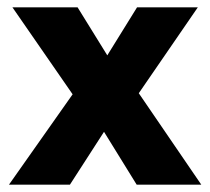

<svg xmlns="http://www.w3.org/2000/svg" viewBox="-20 -506 576 526"><path d="M354.5 0 238 -188.5 205 -210 14 -486H192.5L302 -309L334 -289L531.5 0ZM4.5 0 203.5 -282.5 290.5 -184.5 171.5 0ZM333 -211 245.5 -308.5 355.5 -486H522Z"/></svg>

Font: Outfit Thin
Style: Regular
Weight: 100
Designer: Rodrigo Fuenzalida
Foundry: fragTYPE
Version: Version 1.000